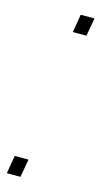

<svg xmlns="http://www.w3.org/2000/svg" viewBox="-121 -632 353 667"><g transform="rotate(15 55.5 -299.0)"><path d="M-11.5 -65 -22.5 0H26.5L38 -65ZM83 -598 72 -533H121L132.5 -598Z"/></g></svg>

Font: Anybody UltraCondensed Light
Style: Italic
Weight: 300
Width: 1
Italic angle: -10°
Version: Version 1.113;gftools[0.9.25]